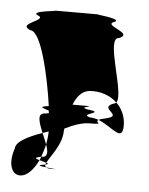

<svg xmlns="http://www.w3.org/2000/svg" viewBox="-42 -731 424 548"><g transform="rotate(5 170.0 -456.5)"><path d="M14 -293C-4 -242 16 -208 47 -220C62 -226 76 -243 87 -266C76 -269 69 -272 91 -276C95 -287 99 -299 102 -312C98 -322 94 -333 89 -344C46 -329 14 -312 14 -293ZM29 -633C60 -633 88 -507 100 -422C65 -418 89 -414 101 -409C101 -407 102 -404 102 -402C100 -401 96 -401 92 -400C67 -400 77 -373 89 -344C95 -346 100 -348 106 -350C106 -337 104 -324 102 -312C109 -292 111 -276 92 -276H91C90 -272 89 -269 87 -266C93 -264 102 -262 107 -260C116 -280 149 -315 149 -356C149 -358 150 -360 150 -362C176 -375 201 -383 220 -383C268 -383 231 -387 245 -395C237 -398 228 -400 220 -400C184 -409 269 -416 211 -422C177 -429 249 -432 194 -432H167C177 -456 190 -472 211 -475C242 -478 271 -468 291 -449C312 -475 243 -633 283 -633C325 -650 234 -665 264 -677C295 -689 196 -695 220 -695H92C117 -695 17 -689 47 -677C77 -665 -14 -650 29 -633ZM100 -254C78 -251 92 -249 108 -247C105 -249 104 -252 105 -255C104 -255 102 -254 100 -254ZM105 -255C115 -257 113 -258 107 -260C106 -258 105 -257 105 -255ZM108 -247C111 -245 115 -244 123 -244C146 -244 126 -245 108 -247ZM245 -395C286 -379 318 -335 318 -386C318 -410 308 -433 291 -449C289 -447 286 -445 283 -445C240 -428 319 -413 264 -401C254 -399 248 -397 245 -395Z"/></g></svg>

Font: bitstorm
Style: maxcn
Weight: 400
Version: Version 0.2